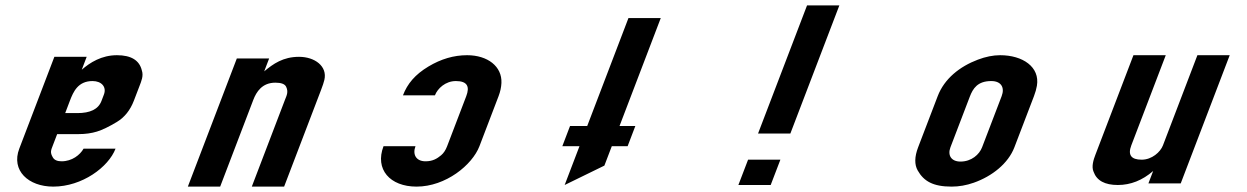

<svg xmlns="http://www.w3.org/2000/svg" viewBox="-20 -687 4630 713"><path d="M283.6 -428 301.9 -476H181.9L51.6 -135C20.6 -53.8 85.3 6 177.7 6C285.1 6 382.9 -66.5 409.1 -135H290.4C277.3 -111.7 247.5 -88 208.7 -88C192.8 -88 182.1 -92.7 176.5 -102C165.1 -121 169.1 -128.5 176.6 -148L192.3 -189H272.3C297.3 -189 319.9 -192.2 340.3 -198.5C360.6 -204.8 385.1 -216.7 413.8 -234C442.5 -251.3 463.6 -277.7 477.1 -313L497.8 -367C504.9 -385.7 513.8 -405.3 506.6 -426C497.5 -463.3 466.7 -482 414.2 -482C357.5 -482 314 -454.8 283.6 -428ZM267.1 -267H222.1L239.6 -313C252.5 -346.6 269.6 -386 323.8 -386C357 -386 376.7 -364.1 365.9 -336L356.8 -312C345 -281.1 314.7 -267 267.1 -267Z M961.1 -422 979.5 -470H859.5L677.6 6H797.6L920.6 -316C932.1 -346 953.4 -380 1002.6 -380C1024.3 -380 1037.6 -375 1042.5 -365C1052 -345.6 1044.3 -332.1 1038.1 -316L915.1 6H1035.1L1171.9 -352C1178.3 -368.7 1182.5 -381.3 1184.5 -390C1196.6 -440.9 1148.9 -476 1090.5 -476C1031.2 -476 994.6 -449.9 961.1 -422Z M1672.9 -386C1716.1 -386 1724.8 -364.9 1711.5 -330L1640.4 -144C1634.8 -129.3 1627.4 -118.2 1618.2 -110.5C1603.2 -98 1587 -88 1560.3 -88C1524.9 -88 1511.3 -113.5 1522.9 -144H1404.2C1371.3 -58 1428.2 6 1526.8 6C1635.6 6 1733.9 -74.8 1760.4 -144L1831.5 -330C1837.9 -346.7 1841.4 -363 1842.1 -379C1844.8 -440.2 1791 -482 1714.6 -482C1665.4 -482 1617.6 -468 1571 -440C1521.3 -410.1 1492.9 -376.2 1476.4 -333H1595.1C1604.8 -358.2 1633.9 -386 1672.9 -386Z M2433.8 -620H2313.8L2160.6 -219H2096.8L2068.2 -144H2131.9L2076.9 0L2224.4 -72L2251.9 -144H2310.7L2339.3 -219H2280.6Z M3097 -667H2977L2795 -191H2915ZM2878 -94H2758L2722 0H2842Z M3747 -140 3819.7 -330C3825 -344 3828.7 -356.8 3830.6 -368.5C3842.4 -438.4 3777.9 -482 3694 -482C3668.2 -482 3640.6 -476.5 3611.4 -465.5C3544.1 -440.1 3487 -394.9 3462.2 -330L3389.5 -140C3376 -104.7 3375.5 -76 3387.9 -54C3410.6 -13.8 3445.4 6 3513.8 6C3541.3 6 3568.7 1.2 3596.2 -8.5C3664.9 -32.7 3724.3 -80.5 3747 -140ZM3546.8 -87C3512.6 -87 3498.1 -110.1 3509.5 -140L3581.4 -328C3593 -358.3 3610.1 -386 3661.1 -386C3698 -386 3711.9 -361.9 3699.7 -330L3627 -140C3616.9 -113.4 3587.7 -87 3546.8 -87Z M4041.1 -49C4052.8 -16.3 4082.8 0 4131.1 0C4178.6 0 4222.3 -17.3 4262.3 -52L4244.7 -6H4364.7L4546.6 -482H4426.6L4298.6 -147C4289.2 -122.5 4257.8 -94 4219.6 -94C4180.4 -94 4167.6 -111.7 4181.1 -147L4309.1 -482H4189.1L4047.7 -112C4040.9 -94.2 4032.4 -68.2 4041.1 -49Z"/></svg>

Font: Din Kursivschrift
Style: Extended Italic
Weight: 400
Version: Version 1.089